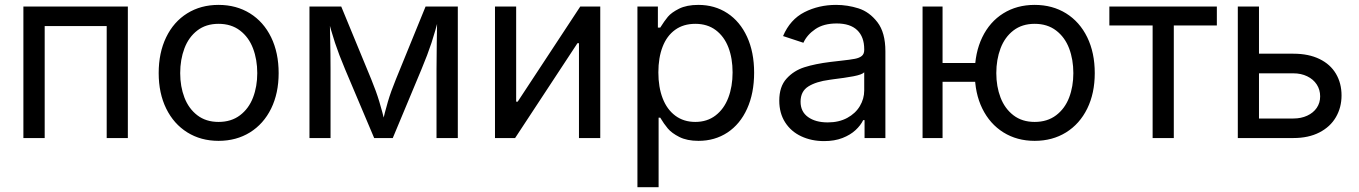

<svg xmlns="http://www.w3.org/2000/svg" viewBox="-20 -573 5640 797"><path d="M510.7 0H422.9V-464.8H165.5V0H77.1V-545.9H510.7Z M638.7 -269.5Q638.7 -354 669.7 -418.2Q700.7 -482.4 757.1 -517.6Q813.5 -552.7 887.2 -552.7Q960.9 -552.7 1017.6 -517.6Q1074.2 -482.4 1105.5 -418.2Q1136.7 -354 1136.7 -269.5Q1136.7 -186 1105.5 -122.3Q1074.2 -58.6 1017.6 -23.4Q960.9 11.7 887.2 11.7Q814 11.7 757.6 -23.4Q701.2 -58.6 669.9 -122.3Q638.7 -186 638.7 -269.5ZM1047.9 -269.5Q1047.9 -325.7 1030.3 -372.1Q1012.7 -418.5 976.3 -446.3Q939.9 -474.1 887.2 -474.1Q835 -474.1 799.1 -446.5Q763.2 -418.9 745.6 -372.3Q728 -325.7 728 -269.5Q728 -213.9 745.6 -168Q763.2 -122.1 799.1 -94.5Q835 -66.9 887.2 -66.9Q939.9 -66.9 976.3 -94.5Q1012.7 -122.1 1030.3 -168Q1047.9 -213.9 1047.9 -269.5Z M1264.6 -545.9H1396.5L1521 -244.1Q1542 -192.9 1554.4 -151.6Q1566.9 -110.4 1580.1 -55.7H1565.4Q1578.1 -109.9 1590.3 -151.4Q1602.5 -192.9 1623.5 -244.1L1746.6 -545.9H1880.4V0H1792V-285.2Q1792 -320.8 1793 -394Q1793.9 -472.2 1794.9 -512.2H1804.7Q1787.1 -443.4 1771.2 -395.3Q1755.4 -347.2 1729.5 -285.2L1610.4 0H1533.2L1412.6 -285.2Q1386.7 -346.7 1370.6 -395.3Q1354.5 -443.8 1336.9 -512.2H1348.6L1350.6 -410.6Q1352.1 -348.6 1352.1 -285.2V0H1264.6Z M2383.3 0V-393.6H2377L2118.2 0H2034.7V-545.9H2122.6V-150.9H2128.9L2388.7 -545.9H2471.7V0Z M2626 -545.9H2710.9V-458.5H2720.7Q2737.8 -485.8 2752.4 -503.4Q2767.1 -521 2798.8 -536.9Q2830.6 -552.7 2878.9 -552.7Q2946.8 -552.7 2999.3 -518.3Q3051.8 -483.9 3081.1 -420.2Q3110.4 -356.4 3110.4 -271.5Q3110.4 -186 3081.3 -121.8Q3052.2 -57.6 2999.8 -22.9Q2947.3 11.7 2879.4 11.7Q2832 11.7 2800 -4.4Q2768.1 -20.5 2752 -39.8Q2735.8 -59.1 2720.7 -84.5H2713.9V204.1H2626ZM3021 -272.5Q3021 -330.6 3003.7 -376Q2986.3 -421.4 2951.4 -447.8Q2916.5 -474.1 2866.2 -474.1Q2816.9 -474.1 2782.5 -449.2Q2748 -424.3 2730.5 -378.9Q2712.9 -333.5 2712.9 -272.5Q2712.9 -211.4 2730.7 -165Q2748.5 -118.7 2783.2 -92.8Q2817.9 -66.9 2866.2 -66.9Q2915.5 -66.9 2950.4 -93.8Q2985.4 -120.6 3003.2 -167.2Q3021 -213.9 3021 -272.5Z M3214.8 -155.3Q3214.8 -213.4 3244.9 -246.6Q3274.9 -279.8 3319.3 -293.9Q3363.8 -308.1 3427.2 -315.9L3469.7 -320.8Q3510.3 -325.2 3528.8 -328.9Q3547.4 -332.5 3557.4 -340.8Q3567.4 -349.1 3567.4 -365.7V-368.7Q3567.4 -419.9 3538.3 -447.8Q3509.3 -475.6 3453.1 -475.6Q3398.9 -475.6 3364.5 -452.1Q3330.1 -428.7 3314.9 -395.5L3230.5 -423.3Q3259.8 -492.2 3319.3 -522.5Q3378.9 -552.7 3450.7 -552.7Q3498 -552.7 3543.5 -538.3Q3588.9 -523.9 3622.1 -481Q3655.3 -438 3655.3 -359.9V0H3568.8V-74.2H3563Q3552.7 -52.7 3531.5 -33Q3510.3 -13.2 3477.3 -0.2Q3444.3 12.7 3400.9 12.7Q3348.6 12.7 3306.2 -7.1Q3263.7 -26.9 3239.3 -64.9Q3214.8 -103 3214.8 -155.3ZM3567.4 -197.3V-272.9Q3558.6 -263.2 3522.2 -256.3Q3485.8 -249.5 3437 -243.7L3423.3 -241.7Q3367.7 -234.4 3335.4 -214.1Q3303.2 -193.8 3303.2 -150.9Q3303.2 -109.4 3334.2 -87.2Q3365.2 -64.9 3416 -64.9Q3462.4 -64.9 3496.8 -83.5Q3531.2 -102.1 3549.3 -132.6Q3567.4 -163.1 3567.4 -197.3Z M3809.6 -545.9H3892.6V0H3809.6ZM3873 -311.5H4072.3V-233.4H3873ZM4026.4 -269.5Q4026.4 -354 4057.4 -418.2Q4088.4 -482.4 4144.8 -517.6Q4201.2 -552.7 4274.9 -552.7Q4348.6 -552.7 4405.3 -517.6Q4461.9 -482.4 4493.2 -418.2Q4524.4 -354 4524.4 -269.5Q4524.4 -186 4493.2 -122.3Q4461.9 -58.6 4405.3 -23.4Q4348.6 11.7 4274.9 11.7Q4201.7 11.7 4145.3 -23.4Q4088.9 -58.6 4057.6 -122.3Q4026.4 -186 4026.4 -269.5ZM4435.5 -269.5Q4435.5 -325.7 4418 -372.1Q4400.4 -418.5 4364 -446.3Q4327.6 -474.1 4274.9 -474.1Q4222.7 -474.1 4186.8 -446.5Q4150.9 -418.9 4133.3 -372.3Q4115.7 -325.7 4115.7 -269.5Q4115.7 -213.9 4133.3 -168Q4150.9 -122.1 4186.8 -94.5Q4222.7 -66.9 4274.9 -66.9Q4327.6 -66.9 4364 -94.5Q4400.4 -122.1 4418 -168Q4435.5 -213.9 4435.5 -269.5Z M4764.6 -467.3H4585V-545.9H5031.2V-467.3H4852.5V0H4764.6Z M5548.8 -176.8Q5548.8 -127 5525.4 -86.7Q5502 -46.4 5456.8 -23.2Q5411.6 0 5349.1 0H5118.2V-545.9H5206.1V-81.1H5349.1Q5380.9 -81.1 5406.2 -92.8Q5431.6 -104.5 5445.8 -125.2Q5460 -146 5460 -172.9Q5460 -200.7 5445.8 -222.4Q5431.6 -244.1 5406.2 -256.3Q5380.9 -268.6 5349.1 -268.6H5192.4V-350.1H5349.1Q5412.1 -350.1 5457.3 -328.1Q5502.4 -306.2 5525.6 -266.8Q5548.8 -227.5 5548.8 -176.8Z"/></svg>

Font: Inter RS Variable
Style: Regular
Weight: 400
Designer: Rasmus Andersson (customised by Maria Ramos and Noel Pretorius)
Foundry: rsms
Version: Version 3.001;Glyphs 3.2.3 (3260)